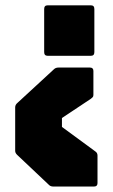

<svg xmlns="http://www.w3.org/2000/svg" viewBox="-20 -682 412 702"><path d="M309 -435Q321.5 -435 321.5 -422.5V-335Q321.5 -329.5 319 -326.8Q316.5 -324 312.5 -321L206.5 -250.5V-218L329 -128Q336.5 -123 336.5 -113V-12.5Q336.5 0 324 0H175Q165.5 0 160 -5L43 -115.5Q35.5 -122.5 35.5 -130.5V-289.5Q35.5 -299 44 -306L178 -429.5Q184 -435 194 -435ZM312.5 -662.5Q325 -662.5 325 -649V-491.5Q325 -478 312.5 -478H154Q141.5 -478 141.5 -491.5V-649Q141.5 -662.5 154 -662.5Z"/></svg>

Font: Jaro 24pt
Style: Regular
Weight: 400
Designer: Agyei Archer, Celine Hurka, Mirko Velimirović
Version: Version 1.000